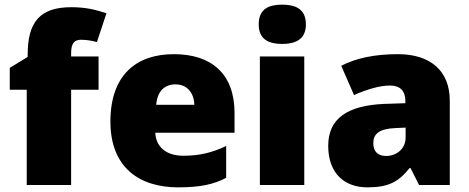

<svg xmlns="http://www.w3.org/2000/svg" viewBox="-20 -796 2019 826"><path d="M404 -410V-553H286V-568C286 -608 299 -625 328 -625C355 -625 378 -620 397 -615L438 -739C387 -756 344 -765 287 -765C153 -765 99 -703 99 -560V-551L22 -504V-410H95V0H286V-410Z M728 -563C565 -563 455 -472 455 -273C455 -76 579 10 746 10C842 10 900 -3 953 -31V-168C892 -139 838 -126 769 -126C691 -126 651 -167 648 -225H989V-310C989 -479 889 -563 728 -563ZM735 -433C787 -433 815 -394 816 -345H652C657 -406 690 -433 735 -433Z M1194 -776C1138 -776 1093 -759 1093 -691C1093 -625 1138 -607 1194 -607C1249 -607 1296 -625 1296 -691C1296 -759 1249 -776 1194 -776ZM1289 -553H1098V0H1289Z M1692 -563C1592 -563 1512 -546 1448 -513L1503 -387C1557 -411 1613 -428 1657 -428C1698 -428 1724 -409 1724 -360V-352L1632 -349C1476 -342 1392 -287 1392 -169C1392 -48 1464 10 1560 10C1652 10 1695 -14 1742 -73H1746L1783 0H1915V-363C1915 -491 1832 -563 1692 -563ZM1681 -245 1725 -247V-204C1725 -157 1687 -125 1641 -125C1608 -125 1586 -142 1586 -180C1586 -220 1611 -242 1681 -245Z"/></svg>

Font: Noto Sans Lao Looped Black
Style: Regular
Weight: 900
Designer: Mark Frömberg, Ben Mitchell
Foundry: The Fontpad Ltd
Version: Version 1.002